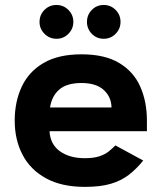

<svg xmlns="http://www.w3.org/2000/svg" viewBox="-20 -728 638 761"><path d="M204.2 -574.3Q176 -574.3 156.3 -594.1Q136.7 -613.9 136.7 -641Q136.7 -669.1 156.2 -688.7Q175.7 -708.3 204 -708.3Q231.3 -708.3 251 -688.8Q270.7 -669.2 270.7 -641.3Q270.7 -613.7 251.1 -594Q231.6 -574.3 204.2 -574.3ZM391.2 -574.3Q363 -574.3 343.8 -594.1Q324.7 -613.9 324.7 -641Q324.7 -669.1 343.9 -688.7Q363.1 -708.3 391.2 -708.3Q418.7 -708.3 438.2 -688.8Q457.7 -669.2 457.7 -641.3Q457.7 -613.7 438.3 -594Q418.9 -574.3 391.2 -574.3ZM562.3 -208H176.3Q179.3 -155.7 217.7 -128.3Q256 -101 316.3 -101Q351 -101 373.7 -108.5Q396.3 -116 411 -127.8Q425.7 -139.7 437.3 -151.7L547.7 -91.7Q520.7 -58.3 490.8 -35.2Q461 -12 419.7 0.3Q378.3 12.7 316.3 12.7Q224.3 12.7 162.3 -21.3Q100.3 -55.3 69.3 -114.7Q38.3 -174 38.3 -250Q38.3 -325 66.2 -384.5Q94 -444 152.5 -478.3Q211 -512.7 303 -512.7Q395.3 -512.7 452.5 -478.3Q509.7 -444 536 -384.5Q562.3 -325 562.3 -250ZM178.3 -302H422Q421.3 -343.7 391.3 -371.3Q361.3 -399 303 -399Q245 -399 215.2 -373.3Q185.3 -347.7 178.3 -302Z"/></svg>

Font: Nata Sans
Style: Regular
Weight: 400
Designer: Daniel Uzquiano Cruz
Version: Version 1.001